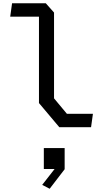

<svg xmlns="http://www.w3.org/2000/svg" viewBox="-20 -785 660 1185"><path d="M346 0H542L553.5 -82.5H393L313.5 -178V-707.5L262.5 -765H54.5L43 -682H220.5V-149ZM250.5 258H317L240.5 356L286.5 380L379 259.5V129H250.5Z"/></svg>

Font: FontWithASyntaxHighlighterNightOwl
Style: Regular
Weight: 400
Designer: Riley Cran & the Lettermatic Team
Foundry: Lettermatic
Version: Version 1.000 (FontWithASyntaxHighlighterNightOwl)